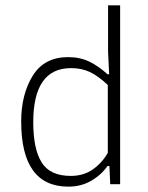

<svg xmlns="http://www.w3.org/2000/svg" viewBox="-20 -687 552 716"><path d="M59 -234Q59 -335 102 -404.5Q145 -474 234 -474Q278 -474 312.5 -457.5Q347 -441 381 -410H387L383 -494V-667H428V0H391L388 -68H381Q357 -34 319.5 -12.5Q282 9 235 9Q59 9 59 -234ZM382 -117V-370Q346 -404 315 -418.5Q284 -433 245 -433Q104 -433 104 -231Q104 -131 135.5 -81Q167 -31 244 -31Q292 -31 326.5 -55.5Q361 -80 382 -117Z"/></svg>

Font: Athiti Light
Style: Regular
Weight: 300
Designer: CadsonDemak Team
Foundry: CadsonDemak
Version: Version 1.033